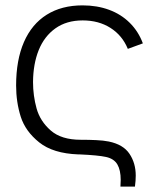

<svg xmlns="http://www.w3.org/2000/svg" viewBox="-20 -575 586 715"><path d="M428.5 120Q429.5 106.5 429.5 95Q429.5 58.5 417 37.2Q404.5 16 374.8 9.5Q345 3 277 0H271.5Q177.5 -3.5 126 -44.8Q74.5 -86 57.2 -140.5Q40 -195 40 -256.5Q40 -351.5 69.2 -418.5Q98.5 -485.5 154 -520.2Q209.5 -555 287.5 -555Q341.5 -555 386.2 -538.5Q431 -522 463.2 -490Q495.5 -458 512 -413.5L456 -393Q435.5 -443 391.5 -471Q347.5 -499 288 -499Q228 -499 186.5 -469.5Q145 -440 124.2 -388.5Q103.5 -337 103 -269.5Q103 -219 116.2 -171.2Q129.5 -123.5 169 -89Q208.5 -54.5 280.5 -54.5H284.5Q312 -54.5 338.5 -53.2Q365 -52 385 -48Q439 -37 462.2 -2.2Q485.5 32.5 485.5 79Q485.5 98 482.5 120Z"/></svg>

Font: Vela Sans Light
Style: Regular
Weight: 300
Designer: Principal design: Mikhail Sharanda - project Manrope.
Design modification: Ravid Balaliev
Foundry: Mikhail Sharanda
Version: Version 1.001